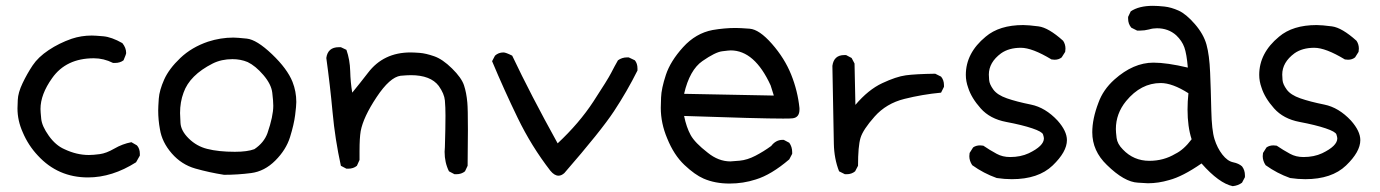

<svg xmlns="http://www.w3.org/2000/svg" viewBox="-20 -606 4736 659"><path d="M282 3Q179 3 110 -72Q77 -107 58 -152Q40 -192 40 -234Q40 -238 41 -263Q42 -288 57.5 -320.5Q73 -353 92 -381.5Q111 -410 147 -434Q183 -458 226 -473Q259 -484 295 -484Q306 -484 334.5 -481.5Q363 -479 400 -458Q413 -442 413 -424Q413 -420 404 -399Q392 -390 375 -390H368Q336 -406 302 -406Q207 -406 159 -338Q119 -282 119 -232Q119 -223 121.5 -198Q124 -173 147.5 -140Q171 -107 201 -94Q243 -74 285 -74Q300 -74 322.5 -77Q345 -80 372.5 -96Q400 -112 431 -118L450 -107Q460 -96 460 -78V-72L447 -49Q365 3 282 3Z M749 -6Q698 -14 650.5 -27.5Q603 -41 569.5 -79.5Q536 -118 529 -162Q523 -194 523 -227Q523 -239 525 -267.5Q527 -296 543.5 -333Q560 -370 599 -407Q638 -444 694 -463Q737 -477 781 -477Q793 -477 827 -473.5Q861 -470 913.5 -420Q966 -370 984 -325Q997 -292 997 -256Q997 -243 993 -211Q989 -179 975.5 -135.5Q962 -92 925 -55Q888 -18 842 -12Q796 -6 749 -6ZM786 -85Q829 -85 853 -94Q886 -116 898 -149Q918 -207 918 -243Q918 -259 914.5 -288Q911 -317 884 -348.5Q857 -380 830 -393Q806 -403 778 -403Q740 -403 710 -388Q631 -348 610 -288Q598 -256 598 -218Q598 -211 599.5 -184Q601 -157 628 -130.5Q655 -104 691 -95Q730 -85 786 -85Z M1546 -8H1540L1521 -18Q1506 -48 1506 -85L1507 -101Q1509 -169 1509 -209Q1509 -238 1507 -261Q1505 -284 1486 -311Q1458 -348 1390 -348Q1378 -348 1355 -346Q1318 -341 1272.5 -272.5Q1227 -204 1218 -156Q1214 -132 1214 -88V-57L1205 -37Q1193 -27 1175 -27H1169L1150 -37Q1130 -128 1121.5 -220.5Q1113 -313 1100 -407Q1105 -444 1143 -444H1150L1169 -435Q1181 -401 1182 -362Q1183 -323 1189 -288Q1216 -321 1243 -356Q1296 -426 1389 -426Q1400 -426 1420.5 -424.5Q1441 -423 1470 -413Q1499 -403 1531.5 -371Q1564 -339 1572.5 -313.5Q1581 -288 1584 -254Q1586 -234 1586 -160L1585 -37L1576 -18Q1564 -8 1546 -8Z M1897 -3Q1883 -3 1869 -20Q1804 -104 1757 -201Q1710 -298 1669 -396L1679 -415Q1691 -426 1708 -426Q1716 -426 1738 -415Q1801 -282 1894 -114Q1968 -183 2017 -258Q2066 -333 2077.5 -355.5Q2089 -378 2101 -399Q2115 -409 2132 -409H2138L2159 -399Q2168 -388 2168 -371V-364Q2132 -292 2087.5 -224.5Q2043 -157 1917 -12Q1907 -3 1897 -3Z M2484 24Q2434 24 2395 7Q2365 -6 2329 -40Q2293 -74 2270 -131Q2248 -183 2248 -236Q2248 -241 2249 -271.5Q2250 -302 2265.5 -349Q2281 -396 2324.5 -444Q2368 -492 2426 -503Q2467 -510 2505 -510Q2520 -510 2553 -507.5Q2586 -505 2629.5 -455.5Q2673 -406 2695.5 -350Q2718 -294 2724 -235V-230Q2724 -203 2701 -200Q2695 -199 2668 -199Q2588 -199 2328 -208Q2336 -169 2350.5 -142.5Q2365 -116 2409 -82Q2446 -52 2487 -52Q2493 -52 2519 -54.5Q2545 -57 2573 -71.5Q2601 -86 2627 -105Q2643 -126 2666 -126H2670L2689 -116Q2699 -102 2699 -84V-78L2689 -59Q2627 -6 2574 10Q2531 24 2484 24ZM2636 -278 2625 -313Q2570 -433 2488 -433Q2482 -433 2458.5 -430Q2435 -427 2391 -396.5Q2347 -366 2328 -284Z M2886 -8H2880L2860 -18Q2843 -61 2842 -113Q2841 -165 2837 -380Q2842 -417 2878 -417H2884L2903 -407L2913 -388L2916 -246Q2960 -298 3008 -320.5Q3056 -343 3089 -347.5Q3122 -352 3190 -353L3210 -343Q3220 -331 3220 -314V-308L3210 -288Q3146 -282 3084 -266.5Q3022 -251 2982 -206Q2942 -161 2933.5 -132.5Q2925 -104 2925 -37L2915 -18Q2903 -8 2886 -8Z M3453 9Q3428 9 3401 5Q3356 -11 3317 -39Q3307 -54 3307 -70L3308 -81L3320 -100Q3330 -107 3344 -107L3355 -106Q3377 -91 3401 -78Q3421 -67 3447 -67Q3483 -67 3511 -80Q3563 -105 3563 -131Q3563 -135 3560 -144.5Q3557 -154 3523 -165.5Q3489 -177 3433.5 -187.5Q3378 -198 3346 -234Q3314 -270 3303 -305Q3295 -327 3295 -349Q3295 -424 3363 -480Q3410 -520 3492 -520Q3510 -520 3544.5 -515.5Q3579 -511 3629 -466Q3637 -454 3637 -439L3636 -428L3624 -409Q3614 -401 3600 -401L3589 -402Q3523 -442 3484 -442Q3443 -442 3416 -423Q3374 -392 3374 -350Q3374 -346 3375 -331.5Q3376 -317 3389.5 -298.5Q3403 -280 3436 -268.5Q3469 -257 3518.5 -247Q3568 -237 3610 -192Q3642 -156 3642 -125Q3642 -85 3593 -38Q3544 9 3453 9Z M4211 33Q4164 23 4104 -45Q4039 0 3993 12Q3956 23 3920 23L3886 21Q3839 19 3779 -40Q3729 -88 3729 -152Q3729 -198 3750 -253Q3766 -298 3805 -333Q3870 -391 3939 -391Q3985 -391 4057 -374Q4053 -421 4045 -443.5Q4037 -466 4017 -485Q3990 -509 3951 -509Q3937 -509 3924 -505Q3908 -501 3893 -501H3883L3863 -511Q3852 -524 3852 -542V-548L3861 -567Q3889 -586 3937 -586Q3954 -586 3977 -583.5Q4000 -581 4025.5 -569.5Q4051 -558 4081 -523.5Q4111 -489 4121 -453Q4131 -417 4133.5 -357Q4136 -297 4137.5 -228Q4139 -159 4148.5 -128.5Q4158 -98 4175.5 -75.5Q4193 -53 4212.5 -49Q4232 -45 4243 -35Q4253 -22 4253 -4V2L4243 21Q4230 31 4211 33ZM3925 -54Q3974 -54 4014 -78Q4043 -92 4070 -128Q4056 -171 4056 -230Q4056 -257 4059 -286Q4004 -321 3964 -321Q3896 -321 3845 -259Q3810 -216 3810 -163Q3810 -153 3812.5 -132.5Q3815 -112 3834 -93Q3871 -54 3925 -54Z M4460 9Q4435 9 4408 5Q4363 -11 4324 -39Q4314 -54 4314 -70L4315 -81L4327 -100Q4337 -107 4351 -107L4362 -106Q4384 -91 4408 -78Q4428 -67 4454 -67Q4490 -67 4518 -80Q4570 -105 4570 -131Q4570 -135 4567 -144.5Q4564 -154 4530 -165.5Q4496 -177 4440.5 -187.5Q4385 -198 4353 -234Q4321 -270 4310 -305Q4302 -327 4302 -349Q4302 -424 4370 -480Q4417 -520 4499 -520Q4517 -520 4551.5 -515.5Q4586 -511 4636 -466Q4644 -454 4644 -439L4643 -428L4631 -409Q4621 -401 4607 -401L4596 -402Q4530 -442 4491 -442Q4450 -442 4423 -423Q4381 -392 4381 -350Q4381 -346 4382 -331.5Q4383 -317 4396.5 -298.5Q4410 -280 4443 -268.5Q4476 -257 4525.5 -247Q4575 -237 4617 -192Q4649 -156 4649 -125Q4649 -85 4600 -38Q4551 9 4460 9Z"/></svg>

Font: Xiaolai SC
Style: Regular
Weight: 400
Designer: Nozomi Seto 瀬戸のぞみ
Version: Version 3.11;December 4, 2020;FontCreator 13.0.0.2613 64-bit